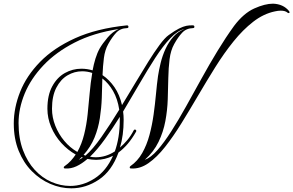

<svg xmlns="http://www.w3.org/2000/svg" viewBox="-20 -870 1596 1045"><path d="M368 155Q310 155 254 131Q198 107 153 61.5Q108 16 81.5 -49.5Q55 -115 55 -198Q55 -283 89.5 -370Q124 -457 198 -533Q272 -609 389 -662Q506 -715 671 -732Q679 -732 679 -724Q679 -717 671 -717Q635 -716 612.5 -692Q590 -668 569 -630Q551 -598 545.5 -554.5Q540 -511 538 -461Q575 -436 603 -395.5Q631 -355 644 -298Q681 -359 717.5 -420Q754 -481 787 -534Q820 -587 848.5 -625.5Q877 -664 898 -679Q931 -703 954 -714.5Q977 -726 994.5 -729.5Q1012 -733 1030 -732Q1038 -732 1038 -724Q1038 -717 1030 -717Q994 -716 971.5 -692Q949 -668 928 -630Q909 -596 903 -548Q897 -500 896 -444.5Q895 -389 893 -329.5Q891 -270 880 -211Q869 -152 843 -98Q817 -44 768 0Q801 -12 837 -53Q873 -94 912 -155Q951 -216 992 -289.5Q1033 -363 1076 -441Q1119 -519 1164 -593Q1209 -667 1254 -729Q1306 -798 1364 -824Q1422 -850 1466 -850Q1522 -848 1553 -810Q1556 -806 1556 -803Q1556 -800 1553 -799Q1550 -798 1545 -801Q1533 -812 1508 -812Q1501 -812 1492.5 -811Q1484 -810 1476 -808Q1414 -795 1358 -751.5Q1302 -708 1250.5 -644Q1199 -580 1151.5 -504Q1104 -428 1058 -349.5Q1012 -271 967.5 -199Q923 -127 878.5 -70.5Q834 -14 788 18Q742 50 694 47Q686 47 686 41Q686 37 690 34Q729 7 754 -37Q779 -81 793.5 -135Q808 -189 816 -246.5Q824 -304 829 -358.5Q834 -413 840 -456Q845 -489 854.5 -528Q864 -567 881 -604Q898 -641 923.5 -670Q949 -699 984 -712Q947 -704 907 -662Q867 -620 825 -555Q783 -490 739 -414Q695 -338 650 -263Q653 -242 653 -218Q653 -133 633 -67Q653 -84 672.5 -107Q692 -130 708 -161Q711 -165 714 -165Q718 -165 720.5 -161.5Q723 -158 721 -154Q699 -115 675 -87Q651 -59 625 -40Q589 60 518.5 107.5Q448 155 368 155ZM362 142Q431 142 494.5 101.5Q558 61 595 -22Q551 0 503 0Q491 0 479 -1.5Q467 -3 456 -5Q426 21 396 35Q366 49 335 47Q327 47 327 41Q327 37 332 34Q351 21 365.5 5Q380 -11 392 -29Q349 -53 314 -91.5Q279 -130 258.5 -178.5Q238 -227 238 -278Q238 -352 264.5 -400.5Q291 -449 333 -472.5Q375 -496 423 -496Q454 -496 484 -487Q490 -520 499.5 -551Q509 -582 523 -607Q538 -633 565.5 -665.5Q593 -698 626 -712Q489 -691 386.5 -638.5Q284 -586 216 -514Q148 -442 114.5 -361Q81 -280 81 -200Q81 -117 105 -53Q129 11 169 54.5Q209 98 259.5 120Q310 142 362 142ZM401 -43Q425 -86 438 -138.5Q451 -191 457 -248Q463 -305 468 -362.5Q473 -420 482 -473Q455 -482 427 -482Q385 -482 347.5 -460Q310 -438 286.5 -392.5Q263 -347 263 -278Q263 -231 281 -185.5Q299 -140 330 -103Q361 -66 401 -43ZM445 -23Q485 -57 532.5 -125Q580 -193 629 -273Q620 -332 595.5 -374.5Q571 -417 537 -443Q536 -392 534 -337Q532 -282 523.5 -227Q515 -172 494.5 -121.5Q474 -71 435 -27ZM501 -14Q556 -14 605 -46Q618 -82 625 -125Q632 -168 632 -218V-234Q592 -170 551.5 -113.5Q511 -57 470 -17Q485 -14 501 -14ZM409 0Q418 -4 431 -12L424 -15Z"/></svg>

Font: Mea Culpa
Style: Regular
Weight: 400
Designer: Robert E. Leuschke
Foundry: Robert E. Leuschke
Version: Version 1.010; ttfautohint (v1.8.3)